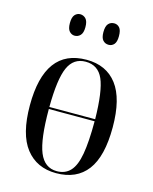

<svg xmlns="http://www.w3.org/2000/svg" viewBox="-114 -821 724 907"><g transform="rotate(15 248.5 -367.5)"><path d="M248 10Q153 10 99.5 -58.5Q46 -127 46 -268Q46 -545 250 -545Q347 -545 399 -476.5Q451 -408 451 -268Q451 -126 399.5 -58Q348 10 248 10ZM361 -284Q359 -421 334 -478Q309 -535 248 -535Q189 -535 163.5 -478Q138 -421 137 -284ZM249 0Q290 0 315 -27Q340 -54 350.5 -114Q361 -174 361 -274H137Q137 -126 163 -63Q189 0 249 0ZM331 -640Q314 -640 303 -652Q292 -664 292 -692Q292 -721 303 -733Q314 -745 331 -745Q347 -745 357.5 -733Q368 -721 368 -692Q368 -664 357.5 -652Q347 -640 331 -640ZM165 -640Q150 -640 139 -652Q128 -664 128 -692Q128 -721 139 -733Q150 -745 165 -745Q181 -745 192.5 -733Q204 -721 204 -692Q204 -664 192.5 -652Q181 -640 165 -640Z"/></g></svg>

Font: Noto Serif Display Condensed
Style: Regular
Weight: 400
Width: 3
Designer: Monotype Design Team
Foundry: Monotype Imaging Inc.
Version: Version 2.009